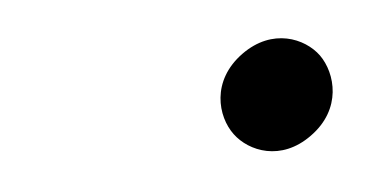

<svg xmlns="http://www.w3.org/2000/svg" viewBox="-20 -393 190 98"><path d="M103.8 -365.6C87.8 -351.8 91.3 -333.4 99.3 -324.5C106.9 -315.9 123.5 -310.6 138.6 -323.7C154.5 -337.3 151 -355.7 143.3 -364.7C135.7 -373.4 119 -378.7 103.8 -365.6Z"/></svg>

Font: MewTooHand
Style: BdIta
Weight: 400
Designer: Mew Too, Robert Jablonski
Version: Version 0.77